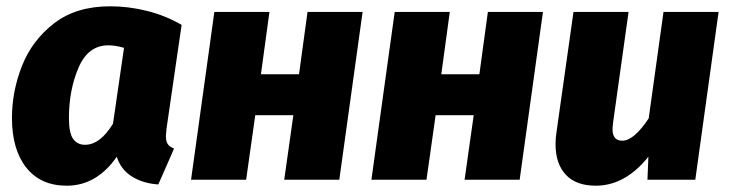

<svg xmlns="http://www.w3.org/2000/svg" viewBox="-20 -571 2317 610"><path d="M557 -492 509 -162Q507 -144 507 -139Q507 -123 512.5 -114Q518 -105 533 -99L483 15Q435 12 399.5 -10Q364 -32 351 -73Q287 19 192 19Q109 19 63.5 -38.5Q18 -96 18 -196Q18 -281 50 -362Q82 -443 152 -497Q222 -551 330 -551Q388 -551 446.5 -536.5Q505 -522 557 -492ZM199 -196Q199 -148 212.5 -129.5Q226 -111 250 -111Q298 -111 339 -178L374 -419Q347 -427 324 -427Q260 -427 229.5 -356Q199 -285 199 -196Z M912 -205H791L762 0H587L661 -533H836L809 -335H930L957 -533H1132L1058 0H883Z M1485 -205H1364L1335 0H1160L1234 -533H1409L1382 -335H1503L1530 -533H1705L1631 0H1456Z M1745 -113Q1745 -132 1748 -151L1802 -533H1977L1928 -183Q1926 -167 1926 -161Q1926 -124 1957 -124Q1994 -124 2041 -195L2088 -533H2263L2189 0H2037L2040 -73Q1966 19 1873 19Q1810 19 1777.5 -16Q1745 -51 1745 -113Z"/></svg>

Font: Trujillo ExtraBold
Style: Italic
Weight: 800
Italic angle: -8°
Designer: Fira Sans original fonts by bBox Type GmbH, Carrois Corporate GbR, & Edenspiekermann AG / Changes by Cristiano Sobral
Foundry: Fira Sans original fonts by bBox Type GmbH, Carrois Corporate GbR, & Edenspiekermann AG / Changes by Cristiano Sobral
Version: Version 4.301;July 28, 2020;FontCreator 13.0.0.2655 64-bit